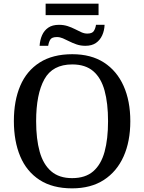

<svg xmlns="http://www.w3.org/2000/svg" viewBox="-20 -1022 791 1052"><path d="M197 -771Q199 -803 210.5 -829Q222 -855 244.5 -870.5Q267 -886 303 -886Q329 -886 350.5 -879Q372 -872 390.5 -862.5Q409 -853 425.5 -845.5Q442 -838 458 -838Q485 -838 494 -852Q503 -866 506 -886H553Q552 -855 540 -828.5Q528 -802 505.5 -786.5Q483 -771 448 -771Q422 -771 400 -778.5Q378 -786 359.5 -795.5Q341 -805 324.5 -812Q308 -819 292 -819Q264 -819 255.5 -805Q247 -791 244 -771ZM230 -939V-1002H520V-939ZM375 10Q268 10 197 -36Q126 -82 91 -165Q56 -248 56 -359Q56 -470 91 -552Q126 -634 197.5 -679.5Q269 -725 376 -725Q479 -725 549.5 -679.5Q620 -634 657 -551.5Q694 -469 694 -358Q694 -247 657 -164.5Q620 -82 549 -36Q478 10 375 10ZM375 -46Q448 -46 491 -83.5Q534 -121 553 -190.5Q572 -260 572 -358Q572 -456 553 -525.5Q534 -595 491 -632Q448 -669 376 -669Q268 -669 223 -587.5Q178 -506 178 -358Q178 -260 197.5 -190.5Q217 -121 260.5 -83.5Q304 -46 375 -46Z"/></svg>

Font: ET Text
Style: Regular
Weight: 470
Designer: Monotype Design Team
Foundry: Monotype Imaging Inc.
Version: Version 2.009